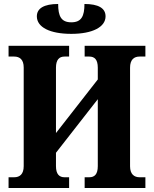

<svg xmlns="http://www.w3.org/2000/svg" viewBox="-20 -944 772 964"><path d="M338 -774C444 -774 510 -808 510 -862C510 -903 474 -924 404 -924C404 -863 389 -832 338 -832C287 -832 272 -863 272 -924C201 -924 165 -902 165 -862C165 -807 231 -774 338 -774ZM23 0H327V-54H304C278 -54 261 -69 261 -110V-177L471 -446V-110C471 -69 455 -54 428 -54H405V0H710V-54H681C654 -54 633 -69 633 -109V-604C633 -645 653 -660 681 -660H710V-714H405V-660H428C455 -660 471 -645 471 -604V-545L261 -276V-604C261 -645 278 -660 304 -660H327V-714H23V-660H51C79 -660 99 -645 99 -605V-110C99 -69 79 -54 51 -54H23Z"/></svg>

Font: Noto Serif Condensed ExtraBold
Style: Regular
Weight: 800
Width: 3
Designer: Monotype Design Team
Foundry: Monotype Imaging Inc.
Version: Version 2.013